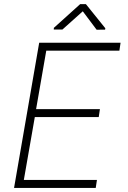

<svg xmlns="http://www.w3.org/2000/svg" viewBox="-20 -920 627 940"><path d="M463.4 -346.7 469.2 -385.7H156.7L206.5 -671.9H564.5L570.3 -710.9H171.9L48.8 0H448.7L454.6 -39.1H96.7L150.4 -346.7ZM495.6 -781.7 400.4 -899.9H372.6L243.7 -783.7L243.2 -775.4H285.6L385.3 -864.7L453.1 -774.4L494.6 -774.9Z"/></svg>

Font: Roboto Mono ExtraLight
Style: Italic
Weight: 250
Italic angle: -10°
Monospace: yes
Designer: Google
Version: Version 3.000